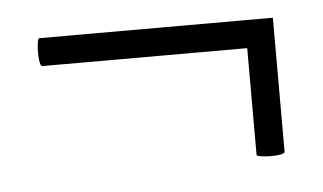

<svg xmlns="http://www.w3.org/2000/svg" viewBox="-29 -307 456 271"><g transform="rotate(-5 198.5 -171.0)"><path d="M35.2 -228.2Q32.2 -228.2 31.2 -238.1Q30.2 -248 31.2 -257.9Q32.2 -267.8 34.2 -267.8H365.2V-228.2ZM325.4 -77V-267.8H365.2V-78Q365.2 -75 355.3 -74Q345.4 -73 335.4 -74Q325.4 -75 325.4 -77Z"/></g></svg>

Font: Cormorant Infant Light
Style: Italic
Weight: 300
Italic angle: -10°
Designer: Christian Thalmann (Catharsis Fonts)
Foundry: Catharsis Fonts
Version: Version 4.001